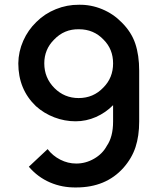

<svg xmlns="http://www.w3.org/2000/svg" viewBox="-20 -784 686 819"><path d="M103 -72.8 183.1 -147.9Q204.6 -119.6 237.1 -103Q269.5 -86.4 305.2 -86.4Q345.7 -86.4 381.6 -107.2Q417.5 -127.9 435.5 -161.6Q462.4 -200.2 462.4 -265.6V-335.4Q430.7 -303.2 389.2 -284.9Q347.7 -266.6 302.2 -266.6Q255.9 -266.6 211.7 -283.4Q167.5 -300.3 133.3 -331.1Q58.1 -402.8 58.1 -513.7Q58.6 -563.5 79.1 -609.9Q99.6 -656.2 135.3 -690.4Q170.4 -725.6 218.3 -744.9Q266.1 -764.2 316.9 -763.7Q367.7 -764.6 415.5 -744.9Q463.4 -725.1 499 -688.5Q540.5 -647.5 557.1 -597.9Q573.7 -548.3 573.7 -482.4V-265.6Q573.7 -204.1 558.1 -156.5Q542.5 -108.9 506.3 -67.9Q431.6 15.6 305.2 15.6Q245.1 16.6 193.1 -5.9Q141.1 -28.3 103 -72.8ZM316.9 -659.2Q253.9 -660.6 210.4 -614.7Q168.9 -573.2 168.9 -513.7Q168.9 -451.7 212.4 -408.2Q254.9 -365.7 315.4 -365.7Q378.4 -365.7 420.9 -410.6Q462.4 -452.1 462.4 -513.7Q462.4 -574.2 421.9 -614.7Q379.9 -659.2 316.9 -659.2Z"/></svg>

Font: Manrope3 Semibold
Style: Regular
Weight: 600
Width: 4
Designer: Mikhail Sharanda
Foundry: Mikhail Sharanda
Version: Version 3.000;PS 003.000;hotconv 1.0.88;makeotf.lib2.5.64775